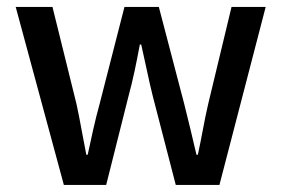

<svg xmlns="http://www.w3.org/2000/svg" viewBox="-20 -523 796 543"><path d="M160.6 0 24.4 -503.4H128.4L196.3 -229Q204.1 -192.9 210.4 -157.5Q216.8 -122.1 224.1 -85.4H228Q235.8 -122.1 243.9 -158Q252 -193.8 261.7 -229L332 -503.4H429.2L501 -229Q510.3 -192.9 518.6 -157.5Q526.9 -122.1 535.6 -85.4H539.6Q547.4 -122.1 554 -157.5Q560.5 -192.9 568.8 -229L634.8 -503.4H731.4L600.6 0H477.1L412.1 -251Q403.3 -286.6 395.8 -322.3Q388.2 -357.9 379.4 -397H375.5Q368.2 -357.9 360.6 -322Q353 -286.1 343.3 -250.5L280.3 0Z"/></svg>

Font: Akatab SemiBold
Style: Regular
Weight: 600
Designer: SIL Global
Foundry: SIL Global
Version: Version 4.100